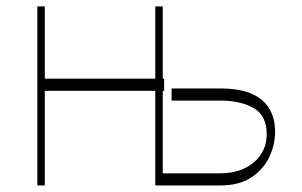

<svg xmlns="http://www.w3.org/2000/svg" viewBox="-20 -565 920 585"><path d="M93.8 0V-545.5H116.5V-325.3H453.1V-545.5H475.9V-325.3H480.1V-288.4H475.9V-36.9H652Q714.5 -37.3 753.6 -70.5Q792.6 -103.7 792.6 -156.2Q792.6 -212.4 753.6 -235.3Q714.5 -258.2 652 -258.5H502.8V-295.5H652Q735.8 -295.5 776.8 -261.4Q817.8 -227.3 818.2 -164.8Q818.2 -122.9 799.7 -85Q781.2 -47.2 744.5 -23.6Q707.7 0 652 0H453.1V-288.4H116.5V0Z"/></svg>

Font: Inter UI Thin
Style: Regular
Weight: 100
Designer: Rasmus Andersson
Foundry: rsms
Version: 3.2;8d6f07862